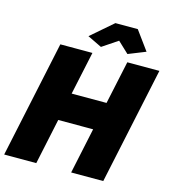

<svg xmlns="http://www.w3.org/2000/svg" viewBox="-133 -1020 1013 1127"><g transform="rotate(15 373.5 -457.0)"><path d="M148 -710H343L287 -448H499L555 -710H750L599 0H404L463 -278H251L192 0H-3ZM295 -799 428 -914H564L648 -799L543 -757L476 -820L382 -757Z"/></g></svg>

Font: Raleway Black
Style: Italic
Weight: 900
Italic angle: -12°
Designer: Matt McInerney, Pablo Impallari, Rodrigo Fuenzalida
Foundry: Matt McInerney, Pablo Impallari, Rodrigo Fuenzalida
Version: Version 4.101;RELEASE